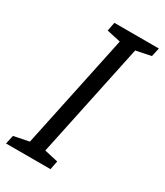

<svg xmlns="http://www.w3.org/2000/svg" viewBox="-231 -789 742 864"><g transform="rotate(30 140.0 -357.0)"><path d="M-51 0 -41 -45 38 -61 163 -653 91 -669 100 -714H331L321 -669L243 -653L118 -61L189 -45L180 0Z"/></g></svg>

Font: Noto Sans UI Condensed
Style: Italic
Weight: 400
Width: 3
Italic angle: -12°
Designer: Monotype Design Team
Foundry: Monotype Imaging Inc.
Version: Version 1.901